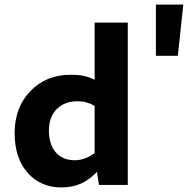

<svg xmlns="http://www.w3.org/2000/svg" viewBox="-20 -809 822 840"><path d="M249 11Q157 11 100.5 -53.5Q44 -118 44 -227Q44 -339 113 -410.5Q182 -482 290 -482Q324 -482 348.5 -476.5Q373 -471 394 -460V-710H539V0H413L404 -57Q371 -22 333.5 -5.5Q296 11 249 11ZM320 -366Q262 -366 228 -331.5Q194 -297 194 -238Q194 -177 224 -142.5Q254 -108 307 -108Q329 -108 350 -115.5Q371 -123 394 -139V-346Q376 -356 358.5 -361Q341 -366 320 -366ZM758 -565H662V-789H782Z"/></svg>

Font: Intel One Mono
Style: Bold
Weight: 700
Monospace: yes
Designer: Fred Shallcrass
Foundry: Frere-Jones Type LLC
Version: Version 1.400;hotconv 1.1.0;makeotfexe 2.6.0;FJTRelease1.4